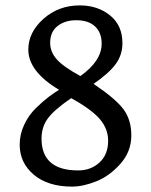

<svg xmlns="http://www.w3.org/2000/svg" viewBox="-20 -680 559 712"><path d="M199 -347Q85 -415 85 -496Q85 -560 141 -610Q197 -660 276 -660Q342 -660 388 -623Q434 -586 434 -520Q434 -477 409.5 -443Q385 -409 327 -369Q410 -313 438.5 -274Q467 -235 467 -178Q467 -118 426.5 -72.5Q386 -27 337 -7.5Q288 12 247 12Q158 12 105.5 -32Q53 -76 53 -144Q53 -182 70 -218Q87 -254 114 -280Q141 -306 161 -321Q181 -336 199 -347ZM263 -605Q221 -605 193.5 -583.5Q166 -562 166 -521Q166 -488 190 -460.5Q214 -433 278 -398Q357 -454 357 -518Q357 -559 332.5 -582Q308 -605 263 -605ZM244 -316Q181 -273 157.5 -241Q134 -209 134 -166Q134 -48 270 -48Q317 -48 349 -77.5Q381 -107 381 -158Q381 -202 350.5 -238Q320 -274 244 -316Z"/></svg>

Font: Darwin Serif Regular ALPHA
Style: Regular
Weight: 400
Designer: Emily de Oliveira Santos
Version: Version 0.1